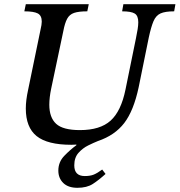

<svg xmlns="http://www.w3.org/2000/svg" viewBox="-20 -677 856 915"><path d="M349 218Q305 218 281.5 195Q258 172 258 136Q258 95 286.5 65.5Q315 36 344 15V12Q338 12 332.5 12.5Q327 13 320 13Q206 13 154.5 -28.5Q103 -70 103 -160Q103 -199 114 -249L173 -535Q179 -560 179 -574Q179 -603 160 -613Q141 -623 96 -623L103 -657H403L396 -623Q355 -623 333 -615.5Q311 -608 300 -587.5Q289 -567 282 -530L224 -255Q215 -212 215 -178Q215 -117 247.5 -87Q280 -57 361 -57Q457 -57 507 -102Q557 -147 578 -250L628 -495Q633 -519 636 -538Q639 -557 639 -571Q639 -602 622 -612.5Q605 -623 562 -623L568 -657H816L810 -623Q767 -623 745 -613Q723 -603 711.5 -576Q700 -549 689 -498L641 -262Q617 -149 572 -90.5Q527 -32 447 -5Q427 3 400.5 16Q374 29 354 51.5Q334 74 334 111Q334 162 384 162Q410 162 427 155Q444 148 467 131L483 152Q451 181 422.5 199.5Q394 218 349 218Z"/></svg>

Font: STIX Two Text Medium
Style: Italic
Weight: 500
Italic angle: -12°
Designer: Ross Mills, John Hudson & Paul Hanslow, Tiro Typeworks Ltd; with prior portions MicroPress Inc. and Coen Hoffman, Elsevi
Foundry: Tiro Typeworks Ltd
Version: Version 2.13 b171